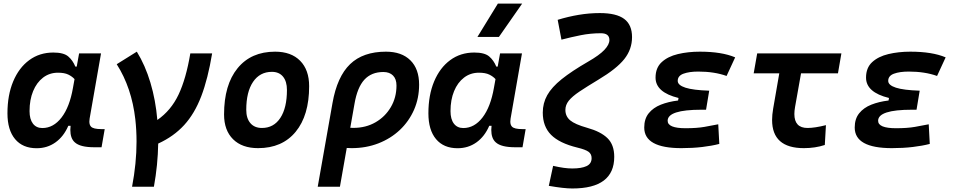

<svg xmlns="http://www.w3.org/2000/svg" viewBox="-20 -815 5313 1069"><path d="M407.2 -444.3 420.4 -517.6H542.5L479 -154.8Q477.5 -145.5 477.5 -138.2Q477.5 -119.6 486.8 -109.9Q499.5 -96.2 543.9 -96.2H563L545.4 4.9H504.9Q426.3 4.9 396.5 -22.5Q371.6 -44.4 371.6 -91.8Q371.6 -102.5 373 -114.7H360.4Q334.5 -54.7 288.8 -22.2Q243.2 10.3 184.1 10.3Q106.4 10.3 64 -40.5Q21.5 -91.3 21.5 -184.1Q21.5 -285.6 53.5 -361.8Q85.4 -438 142.8 -480.2Q200.2 -522.5 276.9 -522.5Q334.5 -522.5 359.9 -500.7Q385.3 -479 399.4 -444.3ZM302.7 -410.2Q255.4 -410.2 219.7 -382.8Q184.1 -355.5 164.3 -307.4Q144.5 -259.3 144.5 -196.3Q144.5 -151.4 163.3 -126.7Q182.1 -102.1 215.8 -102.1Q277.3 -102.1 322.5 -160.6Q367.7 -219.2 386.2 -325.7L395 -374.5Q381.8 -389.2 360.4 -399.7Q338.9 -410.2 302.7 -410.2Z M715.3 224.6Q740.2 93.8 740.2 -26.9Q740.2 -90.3 733.4 -150.9Q713.4 -326.2 629.9 -457.5L741.7 -527.3Q788.6 -451.7 817.6 -354.5Q846.7 -257.3 856 -147Q932.1 -199.7 974.1 -288.3Q1016.1 -377 1039.6 -517.6H1161.1Q1137.7 -376.5 1100.6 -279.3Q1063.5 -182.1 1005.4 -118.7Q947.3 -55.2 860.8 -15.6Q858.9 103 836.9 224.6Z M1417 9.8Q1327.6 9.8 1277.6 -39.8Q1227.5 -89.4 1227.5 -177.7Q1227.5 -342.8 1302.7 -435.1Q1377.9 -527.3 1511.7 -527.3Q1601.1 -527.3 1651.1 -476.6Q1701.2 -425.8 1701.2 -335Q1701.2 -172.4 1626.2 -81.3Q1551.3 9.8 1417 9.8ZM1438.5 -102.5Q1503.9 -102.5 1540.8 -158.4Q1577.6 -214.4 1577.6 -314Q1577.6 -361.8 1555.7 -388.4Q1533.7 -415 1493.7 -415Q1426.8 -415 1388.9 -359.1Q1351.1 -303.2 1351.1 -203.6Q1351.1 -156.2 1374 -129.4Q1397 -102.5 1438.5 -102.5Z M2128.9 -527.3Q2216.3 -527.3 2264.9 -479.2Q2313.5 -431.2 2313.5 -343.8Q2313.5 -268.1 2285.2 -203.6Q2256.8 -139.2 2206.1 -91.3Q2155.3 -43.5 2086.7 -16.8Q2018.1 9.8 1937.5 9.8Q1924.3 9.8 1910.6 8.8L1872.6 224.6H1749L1831.1 -240.7Q1856.9 -388.2 1929.2 -457.8Q2001.5 -527.3 2128.9 -527.3ZM1953.6 -236.3 1930.2 -103.5Q1939 -103 1948.2 -103Q2016.6 -103 2070.6 -134Q2124.5 -165 2156 -218.5Q2187.5 -272 2187.5 -338.9Q2187.5 -375 2168.2 -394.5Q2148.9 -414.1 2114.3 -414.1Q2047.9 -414.1 2008.5 -371.1Q1969.2 -328.1 1953.6 -236.3Z M2751 -444.3 2764.2 -517.6H2886.2L2822.8 -154.8Q2821.3 -145.5 2821.3 -138.2Q2821.3 -119.6 2830.6 -109.9Q2843.3 -96.2 2887.7 -96.2H2906.7L2889.2 4.9H2848.6Q2770 4.9 2740.2 -22.5Q2715.3 -44.4 2715.3 -91.8Q2715.3 -102.5 2716.8 -114.7H2704.1Q2678.2 -54.7 2632.6 -22.2Q2586.9 10.3 2527.8 10.3Q2450.2 10.3 2407.7 -40.5Q2365.2 -91.3 2365.2 -184.1Q2365.2 -285.6 2397.2 -361.8Q2429.2 -438 2486.6 -480.2Q2543.9 -522.5 2620.6 -522.5Q2678.2 -522.5 2703.6 -500.7Q2729 -479 2743.2 -444.3ZM2646.5 -410.2Q2599.1 -410.2 2563.5 -382.8Q2527.8 -355.5 2508.1 -307.4Q2488.3 -259.3 2488.3 -196.3Q2488.3 -151.4 2507.1 -126.7Q2525.9 -102.1 2559.6 -102.1Q2621.1 -102.1 2666.3 -160.6Q2711.4 -219.2 2730 -325.7L2738.8 -374.5Q2725.6 -389.2 2704.1 -399.7Q2682.6 -410.2 2646.5 -410.2ZM2638.2 -609.4 2752 -794.9H2887.2L2757.8 -609.4Z M3166.5 234.4Q3119.1 234.4 3035.6 219.7L3059.6 108.4Q3094.2 116.2 3119.1 119.6Q3144 123 3166.5 123Q3217.3 123 3245.6 109.9Q3273.9 96.7 3273.9 65.4Q3273.9 42.5 3256.8 30Q3239.7 17.6 3194.8 6.8Q3094.7 -17.6 3048.3 -64.2Q3002 -110.8 3002 -188Q3002 -240.7 3026.9 -285.2Q3051.8 -329.6 3107.4 -374.3Q3163.1 -418.9 3254.4 -471.7Q3317.4 -507.8 3345.2 -537.4Q3373 -566.9 3373 -592.3Q3373 -629.9 3325.7 -629.9Q3267.6 -629.9 3212.9 -618.9Q3158.2 -607.9 3106 -594.2L3085 -704.6Q3144 -722.7 3202.4 -732.4Q3260.7 -742.2 3319.8 -742.2Q3411.6 -742.2 3455.3 -709.7Q3499 -677.2 3499 -608.4Q3499 -540.5 3456.1 -486.3Q3413.1 -432.1 3312 -371.6Q3247.1 -332.5 3206.3 -305.2Q3165.5 -277.8 3146.7 -254.2Q3127.9 -230.5 3127.9 -203.1Q3127.9 -167.5 3154.5 -145Q3181.2 -122.6 3249 -103.5Q3324.7 -82.5 3362.3 -45.7Q3399.9 -8.8 3399.9 58.1Q3399.9 234.4 3166.5 234.4Z M3773.9 9.8Q3566.9 9.8 3566.9 -105Q3566.9 -153.3 3591.8 -184.3Q3616.7 -215.3 3659.2 -232.2Q3701.7 -249 3755.4 -255.4L3757.8 -269.5Q3629.9 -300.8 3629.9 -382.8Q3629.9 -437.5 3664.1 -469Q3698.2 -500.5 3754.4 -513.9Q3810.5 -527.3 3876.5 -527.3Q3999 -527.3 4073.2 -495.6L4025.4 -392.1Q3957 -416.5 3867.7 -416.5Q3817.9 -416.5 3785.6 -404.8Q3753.4 -393.1 3753.4 -364.7Q3753.4 -340.8 3796.1 -326.9Q3838.9 -313 3928.7 -310.1L3911.1 -204.1H3885.7Q3697.3 -204.1 3697.3 -142.6Q3697.3 -101.1 3797.4 -101.1Q3859.9 -101.1 3902.3 -108.6Q3944.8 -116.2 3979 -123L3984.9 -13.7Q3943.4 -2.9 3889.9 3.4Q3836.4 9.8 3773.9 9.8Z M4455.6 9.8Q4278.8 9.8 4278.8 -147Q4278.8 -175.8 4284.7 -210L4318.8 -406.7H4176.3L4195.8 -517.6H4664.6L4645.5 -406.7H4439.9L4406.7 -219.7Q4402.8 -197.8 4402.8 -180.2Q4402.8 -102.5 4476.1 -102.5Q4516.1 -102.5 4578.6 -118.2L4572.3 -7.8Q4519 9.8 4455.6 9.8Z M4945.8 9.8Q4738.8 9.8 4738.8 -105Q4738.8 -153.3 4763.7 -184.3Q4788.6 -215.3 4831.1 -232.2Q4873.5 -249 4927.2 -255.4L4929.7 -269.5Q4801.8 -300.8 4801.8 -382.8Q4801.8 -437.5 4835.9 -469Q4870.1 -500.5 4926.3 -513.9Q4982.4 -527.3 5048.3 -527.3Q5170.9 -527.3 5245.1 -495.6L5197.3 -392.1Q5128.9 -416.5 5039.6 -416.5Q4989.7 -416.5 4957.5 -404.8Q4925.3 -393.1 4925.3 -364.7Q4925.3 -340.8 4968 -326.9Q5010.7 -313 5100.6 -310.1L5083 -204.1H5057.6Q4869.1 -204.1 4869.1 -142.6Q4869.1 -101.1 4969.2 -101.1Q5031.7 -101.1 5074.2 -108.6Q5116.7 -116.2 5150.9 -123L5156.7 -13.7Q5115.2 -2.9 5061.8 3.4Q5008.3 9.8 4945.8 9.8Z"/></svg>

Font: CaskaydiaCove NFP SemiBold
Style: Italic
Weight: 600
Italic angle: -10°
Designer: Aaron Bell
Foundry: Saja Typeworks
Version: Version 2111.001; VTT 6.35;Nerd Fonts 3.1.1